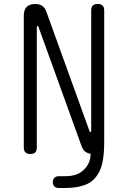

<svg xmlns="http://www.w3.org/2000/svg" viewBox="-20 -760 640 960"><path d="M99 -682Q99 -711 113.5 -725.5Q128 -740 156 -740Q178 -740 191.5 -730.5Q205 -721 212 -701L427 -106Q428 -103 429 -101.5Q430 -100 432 -100Q434 -100 435 -101.5Q436 -103 436 -106V-708Q436 -724 444 -732Q452 -740 468.5 -740Q485 -740 493 -732Q501 -724 501 -708V-48Q501 51 476.5 98.5Q452 146 409 163Q366 180 306 180H274Q260 180 252 172.5Q244 165 244 151Q244 137 252 129Q260 121 274 121H306Q368 121 400 88Q433 56 433 9Q419 7 409 0Q395 -9 388 -29L173 -624Q172 -627 171 -628.5Q170 -630 168 -630Q166 -630 165 -628.5Q164 -627 164 -624V-22Q164 -6 156 2Q148 10 131.5 10Q115 10 107 2Q99 -6 99 -22Z"/></svg>

Font: Maple Mono ExtraLight
Style: Regular
Weight: 275
Monospace: yes
Designer: subframe7536
Version: Version 7.000